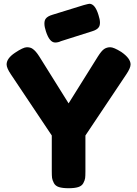

<svg xmlns="http://www.w3.org/2000/svg" viewBox="-20 -994 726 1016"><path d="M622 -719Q671 -685 671 -653Q671 -634 648 -600L432 -277V-86Q432 -63 430.5 -51.5Q429 -40 421 -25Q413 -10 394 -4Q375 2 343 2Q311 2 292 -4Q273 -10 265 -25.5Q257 -41 255.5 -52.5Q254 -64 254 -88V-277L38 -600Q15 -634 15 -653Q15 -685 59 -714.5Q103 -744 122 -744Q141 -744 152 -736Q169 -725 188 -695L343 -447L498 -695Q517 -725 531 -734.5Q545 -744 563.5 -744Q582 -744 622 -719ZM302 -776Q288 -769 272 -769Q242 -769 223 -828Q215 -852 215 -869Q215 -886 222 -895Q231 -908 258 -916L423 -967Q449 -974 453 -974Q483 -974 501 -915Q509 -891 509 -874.5Q509 -858 502 -849Q493 -836 466 -828Z"/></svg>

Font: Fredoka One
Style: Regular
Weight: 400
Version: Version 1.001;April 7, 2020;FontCreator 12.0.0.2522 64-bit